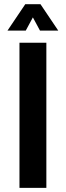

<svg xmlns="http://www.w3.org/2000/svg" viewBox="-20 -904 316 924"><path d="M203.1 -698.2V0H73.7V-698.2ZM101.6 -883.8H174.8L260.3 -756.8H172.4L138.2 -820.3L104 -756.8H16.1Z"/></svg>

Font: Voltera
Style: Bold
Weight: 700
Designer: Bernd Montag
Version: Version 1.301